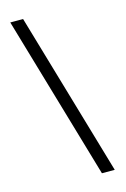

<svg xmlns="http://www.w3.org/2000/svg" viewBox="-141 -845 713 1086"><g transform="rotate(-15 215.5 -302.0)"><path d="M390 177H315L35 -781H110Z"/></g></svg>

Font: Merriweather Light
Style: Regular
Weight: 300
Designer: Eben Sorkin
Foundry: Eben Sorkin
Version: Version 2.100